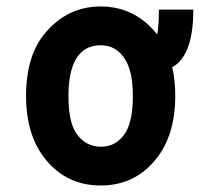

<svg xmlns="http://www.w3.org/2000/svg" viewBox="-20 -567 626 597"><path d="M293 -426.3Q240.7 -426.3 215.3 -381.8Q192.9 -341.3 192.9 -268.6Q192.9 -191.4 215.3 -155.3Q243.7 -110.8 294.4 -110.8Q342.8 -110.8 370.6 -155.3Q393.1 -191.9 393.1 -268.6Q393.1 -341.8 370.6 -379.9Q343.3 -426.3 293 -426.3ZM122.1 -70.8Q61 -145.5 61 -268.6Q61 -395.5 122.1 -466.3Q191.4 -546.9 293 -546.9Q399.4 -546.9 468.8 -460Q474.1 -487.3 474.1 -537.1H581.1Q581.1 -394 515.6 -357.9Q524.9 -316.9 524.9 -268.6Q524.9 -145.5 463.9 -70.8Q397.9 9.8 293 9.8Q188 9.8 122.1 -70.8Z"/></svg>

Font: Consola Mono
Style: Bold
Weight: 700
Monospace: yes
Designer: Wojciech Kalinowski "wmk69" (wmk69@o2.pl)
Foundry: Wojciech Kalinowski "wmk69" (wmk69@o2.pl)
Version: Version 2.1.0